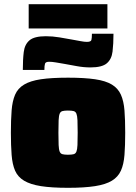

<svg xmlns="http://www.w3.org/2000/svg" viewBox="-20 -889 650 917"><path d="M305 8Q226 8 175.5 0Q125 -8 95 -26Q65 -44 52 -74Q39 -104 35.5 -149Q32 -194 32 -255Q32 -317 35.5 -361.5Q39 -406 52 -436.5Q65 -467 95 -485Q125 -503 175.5 -510.5Q226 -518 305 -518Q383 -518 434 -510.5Q485 -503 514.5 -485Q544 -467 557.5 -436.5Q571 -406 574.5 -361.5Q578 -317 578 -255Q578 -194 574.5 -149Q571 -104 557.5 -74Q544 -44 514.5 -26Q485 -8 434 0Q383 8 305 8ZM304 -150Q322 -150 331.5 -152.5Q341 -155 345 -165Q349 -175 350 -196.5Q351 -218 351 -255Q351 -293 350 -314.5Q349 -336 345 -346Q341 -356 331.5 -358.5Q322 -361 304 -361Q288 -361 278.5 -358.5Q269 -356 265 -346Q261 -336 260 -314.5Q259 -293 259 -255Q259 -218 260 -196.5Q261 -175 265 -165Q269 -155 278.5 -152.5Q288 -150 304 -150ZM89 -555Q89 -605 93.5 -641Q98 -677 121 -696.5Q144 -716 199 -716Q231 -716 264 -710.5Q297 -705 324 -700Q347 -696 365 -692.5Q383 -689 395 -689Q414 -689 416.5 -698Q419 -707 419 -728H522Q522 -679 517.5 -642.5Q513 -606 490 -586.5Q467 -567 412 -567Q380 -567 347.5 -573Q315 -579 287 -584Q264 -588 246 -591Q228 -594 215 -594Q198 -594 195 -585Q192 -576 192 -555ZM117 -753V-869H493V-753Z"/></svg>

Font: Saira SemiExpanded Black
Style: Regular
Weight: 900
Width: 6
Designer: Hector Gatti with collaboration of the Omnibus-Type team
Foundry: Omnibus-Type
Version: Version 1.101